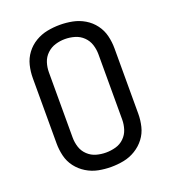

<svg xmlns="http://www.w3.org/2000/svg" viewBox="-137 -844 849 954"><g transform="rotate(-20 288.0 -367.5)"><path d="M288 8Q322 8 355 1.5Q388 -5 417.5 -23Q447 -41 467.5 -68Q488 -95 496 -128Q504 -161 504 -195V-540Q504 -574 496 -607Q488 -640 467.5 -667.5Q447 -695 417.5 -712.5Q388 -730 355 -736.5Q322 -743 288 -743Q254 -743 221 -736.5Q188 -730 158.5 -712.5Q129 -695 108.5 -667.5Q88 -640 80 -607Q72 -574 72 -540V-195Q72 -161 80 -128Q88 -95 108.5 -68Q129 -41 158.5 -23Q188 -5 221 1.5Q254 8 288 8ZM288 -68Q262 -68 237 -75Q212 -82 192.5 -100.5Q173 -119 165 -144Q157 -169 157 -195V-540Q157 -566 165 -591Q173 -616 192.5 -634.5Q212 -653 237 -660.5Q262 -668 288 -668Q314 -668 339.5 -660.5Q365 -653 384 -634.5Q403 -616 411 -591Q419 -566 419 -540V-195Q419 -169 411 -144Q403 -119 384 -100.5Q365 -82 339.5 -75Q314 -68 288 -68Z"/></g></svg>

Font: Iosevka Sparkle
Style: Regular
Weight: 400
Designer: Belleve Invis
Foundry: Belleve Invis
Version: Version 4.5.0; ttfautohint (v1.8.3)